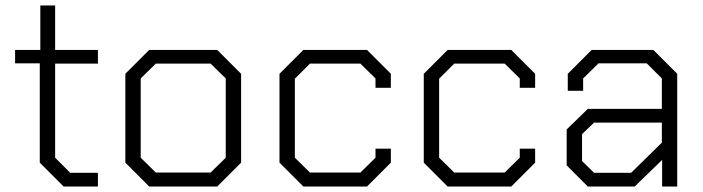

<svg xmlns="http://www.w3.org/2000/svg" viewBox="-20 -680 2564 700"><path d="M125 -87V-449H35V-498H127V-660H181V-498H337V-448H181V-105L236 -50H337V0H212Z M437 -87V-411L524 -498H772L859 -411V-87L772 0H524ZM748 -51 803 -105V-394L748 -448H548L493 -394V-105L548 -51Z M999 -87V-411L1086 -498H1318L1405 -411V-360H1349V-394L1294 -448H1110L1055 -393V-105L1110 -51H1294L1349 -105V-138H1405V-87L1318 0H1086Z M1525 -87V-411L1612 -498H1844L1931 -411V-360H1875V-394L1820 -448H1636L1581 -393V-105L1636 -51H1820L1875 -105V-138H1931V-87L1844 0H1612Z M2046 -77V-208L2123 -283H2393V-394L2338 -449H2162L2106 -394V-349H2050V-411L2137 -498H2362L2449 -411V0H2394V-97L2294 0H2123ZM2281 -50 2393 -160V-233H2146L2102 -191V-93L2146 -50Z"/></svg>

Font: Chakra Petch Light
Style: Regular
Weight: 300
Designer: Katatrad Aksorn Co.,Ltd.
Foundry: Cadson Demak Co.,Ltd.
Version: Version 1.000; ttfautohint (v1.6)